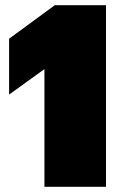

<svg xmlns="http://www.w3.org/2000/svg" viewBox="-20 -719 463 739"><path d="M151 -453 15 -355V-570L191 -699H388V0H151Z"/></svg>

Font: Prompt Black
Style: Regular
Weight: 900
Designer: Katatrad Team
Foundry: CadsonDemak
Version: Version 1.001